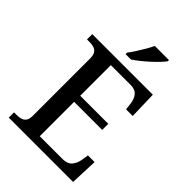

<svg xmlns="http://www.w3.org/2000/svg" viewBox="-265 -1046 1161 1161"><g transform="rotate(45 315.5 -465.5)"><path d="M35 0V-45H56Q76 -45 92.5 -49.5Q109 -54 119.5 -68Q130 -82 130 -110V-599Q130 -630 120 -644.5Q110 -659 93.5 -664Q77 -669 56 -669H35V-714H553L558 -537H501L496 -581Q492 -615 474 -638Q456 -661 415 -661H247V-399H487V-347H247V-53H442Q484 -53 503.5 -76.5Q523 -100 528 -133L535 -177H592L585 0ZM263 -784Q278 -803 294.5 -829Q311 -855 327 -882Q343 -909 353 -931H474V-921Q465 -908 446 -888Q427 -868 403 -846Q379 -824 354.5 -804.5Q330 -785 309 -771H263Z"/></g></svg>

Font: Noto Serif Gujarati Medium
Style: Regular
Weight: 500
Version: Version 2.102